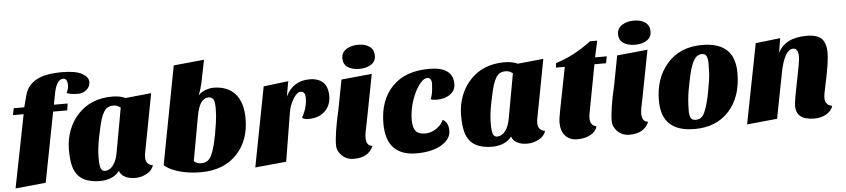

<svg xmlns="http://www.w3.org/2000/svg" viewBox="-44 -990 5600 1271"><g transform="rotate(-5 2756.0 -355.0)"><path d="M407 -580Q421 -604 421 -630Q421 -676 393 -676Q350 -676 332 -588L317 -510H408L402 -465H308L218 0L16 20L112 -465H41L50 -510H120L141 -589Q159 -662 236 -696Q292 -720 386 -720Q480 -720 522 -696Q564 -672 564 -640Q564 -608 539 -588Q514 -568 486 -568Q431 -568 407 -580Z M478 -438Q564 -530 706 -530Q757 -530 794 -513L965 -530L891 -140Q888 -128 888 -106Q888 -84 901.5 -70Q915 -56 935 -54Q925 -20 888.5 0Q852 20 811 20Q770 20 742.5 4.5Q715 -11 707 -37Q691 -12 657 4Q623 20 577.5 20Q532 20 495 8Q458 -4 434.5 -30Q411 -56 400.5 -97Q390 -138 390 -205Q390 -272 413 -333Q436 -394 478 -438ZM615 -44Q647 -44 670.5 -74.5Q694 -105 703 -159L756 -452Q735 -470 710.5 -470Q686 -470 671.5 -462Q657 -454 645.5 -436Q634 -418 624 -387.5Q614 -357 597.5 -275.5Q581 -194 581 -136Q581 -78 590 -61Q599 -44 615 -44Z M1006 -48 1130 -700 1333 -720 1302 -567Q1291 -520 1277 -487Q1299 -515 1347 -526Q1361 -530 1378 -530Q1471 -530 1522 -473.5Q1573 -417 1573 -308Q1573 -166 1492 -77Q1405 20 1247 20Q1138 20 1056 -16Q1027 -29 1006 -48ZM1207 -57Q1228 -39 1254 -39Q1280 -39 1295 -49Q1310 -59 1321 -79Q1351 -133 1375 -298Q1382 -345 1382 -392Q1382 -439 1371.5 -454Q1361 -469 1341 -469Q1280 -469 1260 -350Z M1946 -281Q1982 -345 1982 -410Q1982 -453 1951 -453Q1927 -453 1902 -412Q1876 -371 1868 -318L1816 0L1609 20L1711 -510L1876 -530L1858 -429Q1907 -530 2017 -530Q2075 -530 2106.5 -500Q2138 -470 2138 -408.5Q2138 -347 2097.5 -308Q2057 -269 1988 -269Q1958 -269 1946 -281Z M2394 -55Q2363 20 2264 20Q2213 20 2181 -15Q2154 -46 2154 -77Q2154 -158 2191 -316L2228 -510L2431 -530L2370 -214Q2353 -140 2353 -114Q2353 -57 2394 -55ZM2246 -649Q2246 -688 2278.5 -709Q2311 -730 2358 -730Q2405 -730 2433.5 -709Q2462 -688 2462 -649Q2462 -610 2430.5 -590Q2399 -570 2352 -570Q2305 -570 2275.5 -590Q2246 -610 2246 -649Z M2970 -416Q2970 -374 2935 -348Q2900 -322 2843 -322Q2819 -322 2805 -329Q2816 -355 2819.5 -387.5Q2823 -420 2823 -429Q2823 -471 2794 -471Q2774 -471 2751.5 -446Q2729 -421 2710 -382Q2668 -292 2668 -201Q2668 -151 2687 -128.5Q2706 -106 2748 -106Q2806 -106 2852 -154Q2865 -169 2872 -186Q2910 -166 2910 -111Q2910 -55 2848 -18Q2784 20 2682 20Q2479 20 2479 -195Q2479 -352 2568 -442Q2654 -530 2812 -530Q2970 -530 2970 -416Z M3084 -438Q3170 -530 3312 -530Q3363 -530 3400 -513L3571 -530L3497 -140Q3494 -128 3494 -106Q3494 -84 3507.5 -70Q3521 -56 3541 -54Q3531 -20 3494.5 0Q3458 20 3417 20Q3376 20 3348.5 4.5Q3321 -11 3313 -37Q3297 -12 3263 4Q3229 20 3183.5 20Q3138 20 3101 8Q3064 -4 3040.5 -30Q3017 -56 3006.5 -97Q2996 -138 2996 -205Q2996 -272 3019 -333Q3042 -394 3084 -438ZM3221 -44Q3253 -44 3276.5 -74.5Q3300 -105 3309 -159L3362 -452Q3341 -470 3316.5 -470Q3292 -470 3277.5 -462Q3263 -454 3251.5 -436Q3240 -418 3230 -387.5Q3220 -357 3203.5 -275.5Q3187 -194 3187 -136Q3187 -78 3196 -61Q3205 -44 3221 -44Z M3641 -100Q3641 -127 3655 -195L3708 -465H3649L3653 -495Q3773 -531 3889 -619H3937L3913 -510H3991L3982 -465H3905L3854 -195Q3841 -133 3841 -112Q3841 -64 3883 -54Q3873 -20 3837 0Q3801 20 3750 20Q3699 20 3670 -12Q3641 -44 3641 -100Z M4226 -55Q4195 20 4096 20Q4045 20 4013 -15Q3986 -46 3986 -77Q3986 -158 4023 -316L4060 -510L4263 -530L4202 -214Q4185 -140 4185 -114Q4185 -57 4226 -55ZM4078 -649Q4078 -688 4110.5 -709Q4143 -730 4190 -730Q4237 -730 4265.5 -709Q4294 -688 4294 -649Q4294 -610 4262.5 -590Q4231 -570 4184 -570Q4137 -570 4107.5 -590Q4078 -610 4078 -649Z M4529 20Q4309 20 4309 -187Q4309 -334 4390 -429Q4476 -530 4625 -530Q4733 -530 4788 -480Q4843 -430 4843 -325Q4843 -165 4757 -72Q4673 20 4529 20ZM4500 -100Q4500 -74 4508.5 -57Q4517 -40 4540 -40Q4563 -40 4577.5 -51Q4592 -62 4603 -88Q4623 -134 4639 -219.5Q4655 -305 4656.5 -342Q4658 -379 4658 -406.5Q4658 -434 4650 -452Q4642 -470 4619.5 -470Q4597 -470 4582 -456Q4567 -442 4555 -415Q4543 -388 4533.5 -347.5Q4524 -307 4512 -243Q4500 -179 4500 -100Z M5325 20Q5204 20 5204 -74Q5205 -100 5213 -144L5231 -236Q5258 -366 5258 -395Q5258 -453 5224 -453Q5167 -453 5137 -304L5078 0L4877 20L4981 -511L5145 -530L5129 -432Q5176 -530 5320 -530Q5390 -530 5419.5 -500.5Q5449 -471 5449 -405Q5449 -343 5417 -198Q5402 -133 5402 -108.5Q5402 -84 5415.5 -70Q5429 -56 5449 -54Q5439 -20 5404.5 0Q5370 20 5325 20Z"/></g></svg>

Font: Sansita One
Style: Regular
Weight: 400
Designer: Pablo Cosgaya
Foundry: Omnibus-Type
Version: Version 1.001